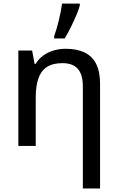

<svg xmlns="http://www.w3.org/2000/svg" viewBox="-20 -823 665 1083"><path d="M351.1 -547.9Q413.6 -547.9 456.5 -527.3Q499.5 -506.8 522 -463.4Q544.4 -419.9 544.4 -350.6V240.2H447.3V-337.4Q447.3 -401.9 419.2 -434.3Q391.1 -466.8 332 -466.8Q276.9 -466.8 243.9 -444.8Q210.9 -422.9 196.3 -379.9Q181.6 -336.9 181.6 -274.4V0H83.5V-538.1H161.1L175.3 -462.4H180.7Q197.8 -490.7 224.1 -509.8Q250.5 -528.8 283 -538.3Q315.4 -547.9 351.1 -547.9ZM285.6 -606V-619.6Q292.5 -638.2 299.3 -661.1Q306.2 -684.1 312 -709.2Q317.9 -734.4 322.8 -758.5Q327.6 -782.7 330.1 -802.7H430.2V-792Q423.8 -768.1 409.9 -735.6Q396 -703.1 379.2 -668.9Q362.3 -634.8 344.7 -606Z"/></svg>

Font: Open Sans Medium
Style: Regular
Weight: 500
Designer: Monotype Design Team
Foundry: Monotype Imaging Inc.
Version: Version 3.000